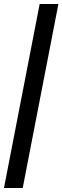

<svg xmlns="http://www.w3.org/2000/svg" viewBox="-20 -828 314 968"><path d="M0 120 180 -808H274.5L94.5 120Z"/></svg>

Font: Encode Sans Condensed Medium
Style: Regular
Weight: 500
Width: 3
Designer: Multiple Designers
Foundry: Impallari Type
Version: Version 2.000